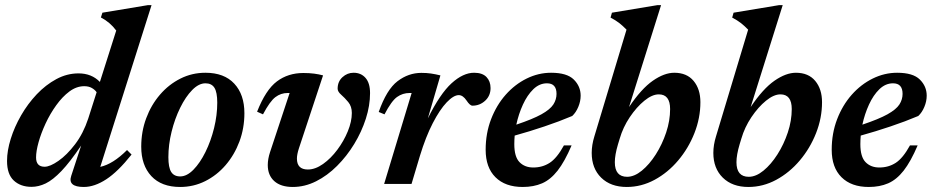

<svg xmlns="http://www.w3.org/2000/svg" viewBox="-20 -732 3714 764"><path d="M503.5 -117Q449.5 -49 402.8 -18.5Q356 12 313.5 12Q248.5 12 263.5 -32.5L303 -153Q258.5 -87 224.5 -51.5Q190.5 -16 162 -2.2Q133.5 11.5 105.5 11.5Q62 11.5 35 -13.5Q8 -38.5 8 -91.5Q8 -132.5 22.8 -179.8Q37.5 -227 64 -273Q90.5 -319 126.2 -356.8Q162 -394.5 204.2 -417.2Q246.5 -440 292.5 -440Q344.5 -440 377.5 -406L442.5 -610.5Q417.5 -644 381.5 -662.5L387.5 -681.5L568 -711.5H583L379 -68Q429.5 -79 485.5 -135ZM123.5 -105.5Q123.5 -68.5 157.5 -68.5Q179 -68.5 212.5 -91.8Q246 -115 278.8 -158Q311.5 -201 331 -260L364.5 -365Q357.5 -375 345.2 -382Q333 -389 315 -389Q284.5 -389 256.2 -368Q228 -347 203.8 -313.2Q179.5 -279.5 161.5 -240.8Q143.5 -202 133.5 -166.2Q123.5 -130.5 123.5 -105.5Z M797.5 -442.5Q872 -442.5 912.2 -399.2Q952.5 -356 952.5 -281.5Q952.5 -222 932.8 -169Q913 -116 878 -75.2Q843 -34.5 796.5 -11.2Q750 12 697 12Q622.5 12 582.2 -31.2Q542 -74.5 542 -148.5Q542 -208.5 561.8 -261.5Q581.5 -314.5 616.5 -355.2Q651.5 -396 697.8 -419.2Q744 -442.5 797.5 -442.5ZM697 -30Q723.5 -30 749.8 -56.8Q776 -83.5 797.5 -127Q819 -170.5 831.8 -222.2Q844.5 -274 844.5 -323.5Q844.5 -365 833.2 -382.8Q822 -400.5 797.5 -400.5Q771 -400.5 744.8 -373.8Q718.5 -347 697 -303.2Q675.5 -259.5 662.8 -208Q650 -156.5 650 -106.5Q650 -65.5 661.2 -47.8Q672.5 -30 697 -30Z M1452.5 -361.5Q1452.5 -312 1435.8 -259.8Q1419 -207.5 1389.5 -159Q1360 -110.5 1321.2 -71.8Q1282.5 -33 1237.5 -10.5Q1192.5 12 1145 12Q1097.5 12 1071.5 -11.2Q1045.5 -34.5 1045.5 -75.5Q1045.5 -99 1054.5 -126.5L1132.5 -362H1125Q1097.5 -362 1075.8 -345.5Q1054 -329 1026.5 -277L1003 -287.5Q1037.5 -375 1082 -408.2Q1126.5 -441.5 1187 -441.5Q1211 -441.5 1230 -439Q1249 -436.5 1265.5 -432L1169.5 -142Q1161.5 -117.5 1161.5 -101Q1161.5 -57.5 1205 -57.5Q1234.5 -57.5 1265.5 -79.5Q1296.5 -101.5 1322.2 -136Q1348 -170.5 1364 -209.5Q1380 -248.5 1380 -282.5Q1380 -308.5 1365.8 -325.8Q1351.5 -343 1337.5 -355.2Q1323.5 -367.5 1323.5 -379Q1323.5 -407.5 1342.8 -425Q1362 -442.5 1387 -442.5Q1416.5 -442.5 1434.5 -422Q1452.5 -401.5 1452.5 -361.5Z M1618 -362H1610.5Q1582 -362 1559.8 -346Q1537.5 -330 1510 -277L1487 -286.5Q1518.5 -376 1562 -409Q1605.5 -442 1656.5 -442Q1677.5 -442 1694.8 -439.5Q1712 -437 1732.5 -432L1682.5 -261Q1731 -359 1777 -400.8Q1823 -442.5 1866.5 -442.5Q1899.5 -442.5 1915.8 -425.5Q1932 -408.5 1932 -381.5Q1932 -351 1910.5 -331.2Q1889 -311.5 1860 -311.5Q1850 -311.5 1836.5 -332Q1822 -353.5 1805.5 -353.5Q1785 -353.5 1757.5 -324.8Q1730 -296 1702 -241.8Q1674 -187.5 1651 -112L1617.5 0H1508.5Z M2254.5 -153.5Q2227 -89 2198.8 -53Q2170.5 -17 2137 -2.5Q2103.5 12 2060 12Q1990.5 12 1951.5 -26.8Q1912.5 -65.5 1912.5 -136Q1912.5 -201.5 1934 -257.5Q1955.5 -313.5 1992.2 -355Q2029 -396.5 2075.8 -419.5Q2122.5 -442.5 2173 -442.5Q2236 -442.5 2263.2 -415.5Q2290.5 -388.5 2290.5 -351.5Q2290.5 -329 2281.2 -306.8Q2272 -284.5 2257 -270.5Q2205 -248.5 2146.2 -228.8Q2087.5 -209 2028 -192.5Q2026.5 -175 2026.5 -158.5Q2026.5 -108 2047.2 -86.8Q2068 -65.5 2102 -65.5Q2138.5 -65.5 2167.2 -84Q2196 -102.5 2224 -153.5ZM2156.5 -400.5Q2126.5 -400.5 2102.2 -377Q2078 -353.5 2060.8 -315.8Q2043.5 -278 2034.5 -236Q2100 -258 2134.5 -277.2Q2169 -296.5 2181.8 -316.2Q2194.5 -336 2194.5 -358.5Q2194.5 -400.5 2156.5 -400.5Z M2473 -614Q2459 -628.5 2444.8 -639.8Q2430.5 -651 2409.5 -662L2415 -681.5L2595.5 -711.5H2610.5L2483 -306Q2532 -379 2577.8 -410.8Q2623.5 -442.5 2663 -442.5Q2713 -442.5 2740 -410Q2767 -377.5 2767 -325.5Q2767 -262.5 2743.2 -202.2Q2719.5 -142 2678.5 -93.5Q2637.5 -45 2584.8 -16.5Q2532 12 2474 12Q2410 12 2372.2 -25Q2334.5 -62 2334.5 -123.5Q2334.5 -155 2345 -189ZM2439 -157.5Q2426.5 -115.5 2426.5 -86.5Q2426.5 -28.5 2475.5 -28.5Q2504 -28.5 2534 -53Q2564 -77.5 2589.5 -117.5Q2615 -157.5 2630.8 -204.8Q2646.5 -252 2646.5 -298Q2646.5 -356.5 2601.5 -356.5Q2575 -356.5 2544 -331.2Q2513 -306 2486 -265.8Q2459 -225.5 2446 -180.5Z M2957 -614Q2943 -628.5 2928.8 -639.8Q2914.5 -651 2893.5 -662L2899 -681.5L3079.5 -711.5H3094.5L2967 -306Q3016 -379 3061.8 -410.8Q3107.5 -442.5 3147 -442.5Q3197 -442.5 3224 -410Q3251 -377.5 3251 -325.5Q3251 -262.5 3227.2 -202.2Q3203.5 -142 3162.5 -93.5Q3121.5 -45 3068.8 -16.5Q3016 12 2958 12Q2894 12 2856.2 -25Q2818.5 -62 2818.5 -123.5Q2818.5 -155 2829 -189ZM2923 -157.5Q2910.5 -115.5 2910.5 -86.5Q2910.5 -28.5 2959.5 -28.5Q2988 -28.5 3018 -53Q3048 -77.5 3073.5 -117.5Q3099 -157.5 3114.8 -204.8Q3130.5 -252 3130.5 -298Q3130.5 -356.5 3085.5 -356.5Q3059 -356.5 3028 -331.2Q2997 -306 2970 -265.8Q2943 -225.5 2930 -180.5Z M3631.5 -153.5Q3604 -89 3575.8 -53Q3547.5 -17 3514 -2.5Q3480.5 12 3437 12Q3367.5 12 3328.5 -26.8Q3289.5 -65.5 3289.5 -136Q3289.5 -201.5 3311 -257.5Q3332.5 -313.5 3369.2 -355Q3406 -396.5 3452.8 -419.5Q3499.5 -442.5 3550 -442.5Q3613 -442.5 3640.2 -415.5Q3667.5 -388.5 3667.5 -351.5Q3667.5 -329 3658.2 -306.8Q3649 -284.5 3634 -270.5Q3582 -248.5 3523.2 -228.8Q3464.5 -209 3405 -192.5Q3403.5 -175 3403.5 -158.5Q3403.5 -108 3424.2 -86.8Q3445 -65.5 3479 -65.5Q3515.5 -65.5 3544.2 -84Q3573 -102.5 3601 -153.5ZM3533.5 -400.5Q3503.5 -400.5 3479.2 -377Q3455 -353.5 3437.8 -315.8Q3420.5 -278 3411.5 -236Q3477 -258 3511.5 -277.2Q3546 -296.5 3558.8 -316.2Q3571.5 -336 3571.5 -358.5Q3571.5 -400.5 3533.5 -400.5Z"/></svg>

Font: Newsreader 16pt SemiBold
Style: Italic
Weight: 600
Italic angle: -17°
Designer: Hugues Gentile
Foundry: Production Type
Version: Version 1.003; ttfautohint (v1.8.3)